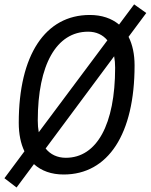

<svg xmlns="http://www.w3.org/2000/svg" viewBox="-34 -770 674 858"><path d="M40 67.9 117.7 -36.6C150.9 -6.3 195.8 9.8 250.5 9.8C449.7 9.8 567.4 -171.4 567.4 -477.5C567.4 -527.8 558.1 -570.8 540.5 -605.5L619.6 -711.9L565.4 -750.5L498 -660.2C464.8 -688 420.4 -703.1 367.2 -703.1C168 -703.1 49.8 -523.9 49.8 -221.2C49.8 -171.4 58.6 -128.4 75.2 -93.8L-14.2 26.4ZM260.3 -64.9C222.2 -64.9 191.4 -79.6 169.9 -106.4L476.1 -518.6C479 -502.9 480.5 -485.8 480.5 -467.3C480.5 -214.4 398.9 -64.9 260.3 -64.9ZM139.2 -179.2C136.2 -195.3 134.8 -212.4 134.8 -231.4C134.8 -481 218.3 -628.4 359.9 -628.4C396 -628.4 425.3 -614.7 445.8 -589.8Z"/></svg>

Font: Cascadia Code PL SemiLight
Style: Italic
Weight: 350
Italic angle: -10°
Monospace: yes
Designer: Aaron Bell
Foundry: Saja Typeworks
Version: Version 2404.023